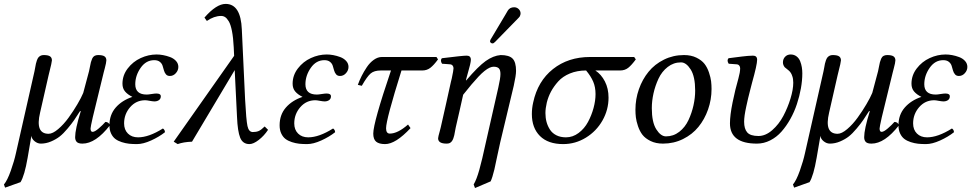

<svg xmlns="http://www.w3.org/2000/svg" viewBox="-40 -718 4922 973"><path d="M41 57.1 134.8 -356.9Q136.2 -363.8 138.4 -376Q140.6 -388.2 142.1 -395.5Q143.6 -402.8 147 -412.1Q150.4 -421.4 154.3 -426.5Q158.2 -431.6 165 -435.3Q171.9 -439 181.2 -439Q204.1 -439 213.6 -432.4Q223.1 -425.8 223.1 -412.1Q223.1 -407.7 219.7 -392.3Q216.3 -377 211.7 -358.9Q207 -340.8 206.1 -335.9L163.1 -147Q137.7 -40 206.1 -40Q227.1 -40 255.1 -64Q283.2 -87.9 307.9 -122.1Q332.5 -156.2 352.3 -189.9Q372.1 -223.6 381.8 -247.1L411.1 -356.9Q413.1 -364.7 415.8 -379.6Q418.5 -394.5 420.7 -402.8Q422.9 -411.1 427 -420.7Q431.2 -430.2 438.7 -434.6Q446.3 -439 457 -439Q480 -439 489.5 -432.4Q499 -425.8 499 -412.1Q499 -406.7 496.8 -396.2Q494.6 -385.7 491 -371.8Q487.3 -357.9 485.8 -352.1L430.2 -124Q418.9 -74.2 418.9 -66.9Q418.9 -49.8 429.2 -49.8Q440.4 -49.8 460.9 -67.6Q481.4 -85.4 494.1 -100.1Q511.2 -100.1 517.1 -83Q444.8 9.8 377.9 9.8Q356.9 9.8 348.9 1.2Q340.8 -7.3 340.8 -22.9Q340.8 -62.5 369.1 -153.8L366.2 -155.8Q347.7 -127 335.9 -109.6Q324.2 -92.3 302.7 -66.7Q281.2 -41 262.9 -26.6Q244.6 -12.2 219 -1.2Q193.4 9.8 167 9.8Q150.4 9.8 135.5 -2.2Q120.6 -14.2 119.1 -29.8L100.1 81.1Q84.5 171.9 64 205.1L-14.2 232.9L-20 216.8Q-2.9 196.8 14.6 147.5Q32.2 98.1 41 57.1Z M588.9 -92.8Q588.9 -60.5 608.2 -41.3Q627.4 -22 659.7 -22Q714.4 -22 785.6 -66.9Q795.9 -60.1 795.9 -47.9Q766.1 -24.4 725.8 -6.1Q685.5 12.2 653.8 12.2Q631.8 12.2 613.8 10.3Q595.7 8.3 576.7 2.2Q557.6 -3.9 544.4 -13.9Q531.2 -23.9 522.9 -41.5Q514.6 -59.1 514.6 -83Q514.6 -136.2 546.1 -172.6Q577.6 -209 630.9 -227.1Q606.9 -238.8 593.8 -254.4Q580.6 -270 580.6 -293.9Q580.6 -336.4 607.2 -371.1Q633.8 -405.8 673.1 -423.8Q712.4 -441.9 753.9 -441.9Q769 -441.9 786.6 -438.7Q804.2 -435.5 822.3 -428.7Q840.3 -421.9 852.1 -408.9Q863.8 -396 863.8 -378.9Q863.8 -361.3 851.1 -347.2Q838.4 -333 820.8 -333Q808.1 -333 801 -341.3Q793.9 -349.6 790.8 -361.3Q787.6 -373 783.9 -384.8Q780.3 -396.5 769.8 -404.8Q759.3 -413.1 741.7 -413.1Q699.7 -413.1 672.6 -374Q645.5 -335 645.5 -291Q645.5 -238.8 703.6 -238.8Q711.4 -238.8 728 -241.5Q744.6 -244.1 752.4 -244.1Q774.9 -244.1 774.9 -230Q774.9 -217.3 765.6 -210.7Q756.3 -204.1 742.7 -204.1Q734.4 -204.1 718.8 -207Q703.1 -210 695.8 -210Q649.9 -210 619.4 -174.8Q588.9 -139.6 588.9 -92.8Z M1318.4 -60.1Q1298.8 -30.3 1271.5 -9Q1244.1 12.2 1224.1 12.2Q1190.4 12.2 1177.2 -20Q1164.1 -52.2 1161.1 -126L1149.4 -362.8L933.1 0Q890.1 1.5 860.4 12.2L840.3 0L1146.5 -435.1L1144.5 -478Q1142.1 -527.3 1135.5 -560.8Q1128.9 -594.2 1119.4 -609.9Q1109.9 -625.5 1100.8 -631.3Q1091.8 -637.2 1080.6 -637.2Q1044.9 -637.2 1008.3 -611.8Q1006.8 -614.3 996.1 -628.9Q1056.6 -698.2 1103.5 -698.2Q1180.2 -698.2 1185.5 -568.8L1202.1 -213.9Q1207.5 -109.9 1214.1 -79.3Q1220.7 -48.8 1241.2 -48.8Q1258.3 -48.8 1270.8 -54Q1283.2 -59.1 1301.3 -77.1Z M1451.2 -92.8Q1451.2 -60.5 1470.5 -41.3Q1489.7 -22 1522 -22Q1576.7 -22 1647.9 -66.9Q1658.2 -60.1 1658.2 -47.9Q1628.4 -24.4 1588.1 -6.1Q1547.9 12.2 1516.1 12.2Q1494.1 12.2 1476.1 10.3Q1458 8.3 1439 2.2Q1419.9 -3.9 1406.7 -13.9Q1393.6 -23.9 1385.3 -41.5Q1377 -59.1 1377 -83Q1377 -136.2 1408.4 -172.6Q1439.9 -209 1493.2 -227.1Q1469.2 -238.8 1456.1 -254.4Q1442.9 -270 1442.9 -293.9Q1442.9 -336.4 1469.5 -371.1Q1496.1 -405.8 1535.4 -423.8Q1574.7 -441.9 1616.2 -441.9Q1631.3 -441.9 1648.9 -438.7Q1666.5 -435.5 1684.6 -428.7Q1702.6 -421.9 1714.4 -408.9Q1726.1 -396 1726.1 -378.9Q1726.1 -361.3 1713.4 -347.2Q1700.7 -333 1683.1 -333Q1670.4 -333 1663.3 -341.3Q1656.2 -349.6 1653.1 -361.3Q1649.9 -373 1646.2 -384.8Q1642.6 -396.5 1632.1 -404.8Q1621.6 -413.1 1604 -413.1Q1562 -413.1 1534.9 -374Q1507.8 -335 1507.8 -291Q1507.8 -238.8 1565.9 -238.8Q1573.7 -238.8 1590.3 -241.5Q1606.9 -244.1 1614.7 -244.1Q1637.2 -244.1 1637.2 -230Q1637.2 -217.3 1627.9 -210.7Q1618.7 -204.1 1605 -204.1Q1596.7 -204.1 1581.1 -207Q1565.4 -210 1558.1 -210Q1512.2 -210 1481.7 -174.8Q1451.2 -139.6 1451.2 -92.8Z M1941.4 -360.8H1889.6Q1856.4 -360.8 1838.6 -345.9Q1820.8 -331.1 1793.5 -283.2Q1792 -283.7 1787.4 -284.7Q1782.7 -285.6 1778.8 -286.6Q1774.9 -287.6 1773.4 -288.1Q1781.7 -311 1792.7 -333Q1803.7 -355 1819.1 -377.9Q1834.5 -400.9 1854.5 -415Q1874.5 -429.2 1895.5 -429.2H2171.9L2179.7 -417Q2158.7 -388.2 2141.1 -374.5Q2123.5 -360.8 2099.6 -360.8H1994.6Q1916.5 -111.8 1916.5 -67.9Q1916.5 -41 1935.5 -41Q1975.6 -41 2027.8 -86.9Q2029.3 -83.5 2040.5 -68.8Q1964.8 12.2 1911.6 12.2Q1880.9 12.2 1866.2 0Q1851.6 -12.2 1851.6 -41Q1851.6 -96.2 1941.4 -360.8Z M2200.2 -395Q2189.5 -411.6 2199.2 -422.9Q2304.7 -436 2325.2 -436Q2346.2 -436 2346.2 -415Q2346.2 -408.7 2345.2 -404.8Q2343.8 -393.6 2335.2 -363.5Q2326.7 -333.5 2323.2 -319.8Q2322.8 -318.4 2322.3 -315.4Q2321.8 -312.5 2321.3 -311L2322.3 -310.1Q2383.3 -381.8 2421.6 -408.9Q2460 -436 2497.1 -439Q2540 -439 2557.6 -421.1Q2575.2 -403.3 2575.2 -358.9Q2575.2 -335.9 2563.5 -283.2L2495.1 2.9Q2488.3 32.2 2478.3 80.3Q2468.3 128.4 2465.3 141.1Q2455.1 183.1 2446.3 201.2L2367.2 234.9L2360.4 216.8Q2375 192.4 2388.9 143.1Q2402.8 93.8 2422.4 2.9L2485.4 -274.9Q2496.1 -321.8 2496.1 -342.8Q2496.1 -364.3 2487.5 -372.1Q2479 -379.9 2461.4 -379.9Q2452.6 -379.9 2441.4 -375Q2417 -363.8 2384.8 -329.6Q2352.5 -295.4 2307.1 -237.8Q2300.8 -210.4 2288.6 -155Q2276.4 -99.6 2269.5 -71.8Q2268.1 -65.9 2265.9 -53Q2263.7 -40 2262.2 -33.2Q2260.7 -26.4 2257.6 -17.3Q2254.4 -8.3 2250 -2.4Q2245.6 3.4 2239.3 6.8Q2233.4 9.8 2223.1 9.8Q2180.2 9.8 2180.2 -17.1Q2180.2 -21.5 2182.4 -30Q2184.6 -38.6 2188.2 -51.8Q2191.9 -64.9 2193.4 -71.8Q2202.1 -110.4 2219.5 -187.5Q2236.8 -264.6 2245.1 -303.2Q2245.6 -306.2 2247.3 -312Q2249 -317.9 2249.5 -320.8Q2258.3 -362.3 2258.3 -372.1Q2258.3 -379.9 2253.7 -385.7Q2249 -391.6 2240.2 -392.1Q2233.9 -392.6 2220.2 -393.6Q2206.5 -394.5 2200.2 -395ZM2533.2 -664.1Q2543.5 -681.2 2565.4 -681.2Q2579.1 -681.2 2588.6 -671.9Q2598.1 -662.6 2598.1 -649.9Q2598.1 -645 2597.2 -643.1Q2595.2 -633.8 2588.4 -627.9L2469.2 -505.9Q2461.4 -498 2456.5 -498Q2451.2 -498 2447.3 -501.2Q2443.4 -504.4 2443.4 -508.8V-511.2L2444.3 -512.2Q2444.3 -512.7 2444.8 -513.9Q2445.3 -515.1 2445.3 -516.1Q2447.3 -520 2448.2 -521L2521.5 -644Q2523.4 -647 2533.2 -664.1Z M2828.1 -22Q2862.8 -22 2892.3 -44.2Q2921.9 -66.4 2939.9 -100.1Q2958 -133.8 2968 -170.9Q2978 -208 2978 -241.2Q2978 -276.4 2966.3 -304Q2954.6 -331.5 2930.2 -360.8Q2884.8 -360.8 2848.1 -345.7Q2811.5 -330.6 2788.8 -305.2Q2766.1 -279.8 2752.2 -253.7Q2738.3 -227.5 2731 -198.2Q2724.1 -168.9 2724.1 -145Q2724.1 -121.1 2729.7 -100.1Q2735.4 -79.1 2747.1 -61Q2758.8 -43 2779.5 -32.5Q2800.3 -22 2828.1 -22ZM3102.1 -360.8H2977.1Q3006.8 -341.3 3025.4 -305.4Q3043.9 -269.5 3043.9 -223.1Q3043.9 -161.6 3013.2 -107.4Q2982.4 -53.2 2929.2 -20.5Q2876 12.2 2814 12.2Q2737.3 12.2 2696.3 -28.8Q2655.3 -69.8 2655.3 -140.1Q2655.3 -169.9 2662.1 -199.2Q2685.1 -306.6 2762.2 -367.9Q2839.4 -429.2 2950.2 -429.2H3173.8L3182.1 -417Q3160.6 -387.7 3143.6 -374.3Q3126.5 -360.8 3102.1 -360.8Z M3411.1 -401.9Q3373.5 -401.9 3343.8 -378.7Q3314 -355.5 3297.1 -319.3Q3280.3 -283.2 3271.7 -244.6Q3263.2 -206.1 3263.2 -169.9Q3263.2 -98.6 3285.9 -62.7Q3308.6 -26.9 3335 -26.9Q3372.6 -26.9 3402.3 -50Q3432.1 -73.2 3449 -109.4Q3465.8 -145.5 3474.4 -184.1Q3482.9 -222.7 3482.9 -258.8Q3482.9 -330.1 3460.2 -366Q3437.5 -401.9 3411.1 -401.9ZM3319.8 9.8Q3283.7 9.8 3256.8 -3.4Q3230 -16.6 3215.8 -34.9Q3201.7 -53.2 3193.1 -78.9Q3184.6 -104.5 3182.4 -123.3Q3180.2 -142.1 3180.2 -162.1Q3180.2 -215.8 3197.8 -265.9Q3215.3 -315.9 3246.6 -354.2Q3277.8 -392.6 3324.7 -415.8Q3371.6 -439 3426.3 -439Q3462.4 -439 3489.3 -425.8Q3516.1 -412.6 3530.3 -394.3Q3544.4 -376 3553 -350.3Q3561.5 -324.7 3563.7 -305.9Q3565.9 -287.1 3565.9 -267.1Q3565.9 -213.4 3548.3 -163.3Q3530.8 -113.3 3499.5 -75Q3468.3 -36.6 3421.4 -13.4Q3374.5 9.8 3319.8 9.8Z M4025.9 -346.2Q4025.9 -310.5 4018.8 -270.5Q4011.7 -230.5 3998.5 -190.7Q3985.4 -150.9 3965.1 -114.7Q3944.8 -78.6 3920.2 -50.8Q3895.5 -22.9 3863.3 -6.6Q3831.1 9.8 3795.9 9.8Q3659.2 9.8 3659.2 -92.8Q3659.2 -133.8 3672.6 -199.5Q3686 -265.1 3702.1 -320.8Q3710.9 -352.1 3710.9 -372.1Q3710.9 -379.9 3706.3 -385.7Q3701.7 -391.6 3692.9 -392.1Q3686.5 -392.6 3672.9 -393.6Q3659.2 -394.5 3652.8 -395Q3642.1 -411.6 3651.9 -422.9Q3662.6 -424.3 3685.3 -427.2Q3708 -430.2 3720.2 -431.6Q3732.4 -433.1 3748.5 -434.6Q3764.6 -436 3775.9 -436Q3796.9 -436 3796.9 -415Q3796.9 -390.1 3771 -297.9Q3770 -293.9 3762.5 -264.9Q3754.9 -235.8 3751.2 -220Q3747.6 -204.1 3741.9 -178.5Q3736.3 -152.8 3733.6 -133.8Q3731 -114.7 3731 -101.1Q3731 -64.9 3746.8 -46.9Q3762.7 -28.8 3803.7 -28.8Q3839.4 -28.8 3873.3 -58.3Q3907.2 -87.9 3929.7 -130.4Q3952.1 -172.9 3966.1 -218.8Q3980 -264.6 3980 -298.8Q3980 -318.8 3975.1 -332Q3969.7 -349.6 3958 -359.9Q3954.6 -363.3 3947.3 -368.7Q3939.9 -374 3937 -377Q3927.7 -388.2 3927.7 -401.9Q3927.7 -418.9 3938.7 -430.4Q3949.7 -441.9 3966.8 -441.9Q3983.9 -441.9 3996.3 -432.6Q4008.8 -423.3 4014.9 -408Q4021 -392.6 4023.4 -377.4Q4025.9 -362.3 4025.9 -346.2Z M4039.6 57.1 4133.3 -356.9Q4134.8 -363.8 4137 -376Q4139.2 -388.2 4140.6 -395.5Q4142.1 -402.8 4145.5 -412.1Q4148.9 -421.4 4152.8 -426.5Q4156.7 -431.6 4163.6 -435.3Q4170.4 -439 4179.7 -439Q4202.6 -439 4212.2 -432.4Q4221.7 -425.8 4221.7 -412.1Q4221.7 -407.7 4218.3 -392.3Q4214.8 -377 4210.2 -358.9Q4205.6 -340.8 4204.6 -335.9L4161.6 -147Q4136.2 -40 4204.6 -40Q4225.6 -40 4253.7 -64Q4281.7 -87.9 4306.4 -122.1Q4331.1 -156.2 4350.8 -189.9Q4370.6 -223.6 4380.4 -247.1L4409.7 -356.9Q4411.6 -364.7 4414.3 -379.6Q4417 -394.5 4419.2 -402.8Q4421.4 -411.1 4425.5 -420.7Q4429.7 -430.2 4437.3 -434.6Q4444.8 -439 4455.6 -439Q4478.5 -439 4488 -432.4Q4497.6 -425.8 4497.6 -412.1Q4497.6 -406.7 4495.4 -396.2Q4493.2 -385.7 4489.5 -371.8Q4485.8 -357.9 4484.4 -352.1L4428.7 -124Q4417.5 -74.2 4417.5 -66.9Q4417.5 -49.8 4427.7 -49.8Q4439 -49.8 4459.5 -67.6Q4480 -85.4 4492.7 -100.1Q4509.8 -100.1 4515.6 -83Q4443.4 9.8 4376.5 9.8Q4355.5 9.8 4347.4 1.2Q4339.4 -7.3 4339.4 -22.9Q4339.4 -62.5 4367.7 -153.8L4364.7 -155.8Q4346.2 -127 4334.5 -109.6Q4322.8 -92.3 4301.3 -66.7Q4279.8 -41 4261.5 -26.6Q4243.2 -12.2 4217.5 -1.2Q4191.9 9.8 4165.5 9.8Q4148.9 9.8 4134 -2.2Q4119.1 -14.2 4117.7 -29.8L4098.6 81.1Q4083 171.9 4062.5 205.1L3984.4 232.9L3978.5 216.8Q3995.6 196.8 4013.2 147.5Q4030.8 98.1 4039.6 57.1Z M4587.4 -92.8Q4587.4 -60.5 4606.7 -41.3Q4626 -22 4658.2 -22Q4712.9 -22 4784.2 -66.9Q4794.4 -60.1 4794.4 -47.9Q4764.6 -24.4 4724.4 -6.1Q4684.1 12.2 4652.3 12.2Q4630.4 12.2 4612.3 10.3Q4594.2 8.3 4575.2 2.2Q4556.2 -3.9 4543 -13.9Q4529.8 -23.9 4521.5 -41.5Q4513.2 -59.1 4513.2 -83Q4513.2 -136.2 4544.7 -172.6Q4576.2 -209 4629.4 -227.1Q4605.5 -238.8 4592.3 -254.4Q4579.1 -270 4579.1 -293.9Q4579.1 -336.4 4605.7 -371.1Q4632.3 -405.8 4671.6 -423.8Q4710.9 -441.9 4752.4 -441.9Q4767.6 -441.9 4785.2 -438.7Q4802.7 -435.5 4820.8 -428.7Q4838.9 -421.9 4850.6 -408.9Q4862.3 -396 4862.3 -378.9Q4862.3 -361.3 4849.6 -347.2Q4836.9 -333 4819.3 -333Q4806.6 -333 4799.6 -341.3Q4792.5 -349.6 4789.3 -361.3Q4786.1 -373 4782.5 -384.8Q4778.8 -396.5 4768.3 -404.8Q4757.8 -413.1 4740.2 -413.1Q4698.2 -413.1 4671.1 -374Q4644 -335 4644 -291Q4644 -238.8 4702.1 -238.8Q4710 -238.8 4726.6 -241.5Q4743.2 -244.1 4751 -244.1Q4773.4 -244.1 4773.4 -230Q4773.4 -217.3 4764.2 -210.7Q4754.9 -204.1 4741.2 -204.1Q4732.9 -204.1 4717.3 -207Q4701.7 -210 4694.3 -210Q4648.4 -210 4617.9 -174.8Q4587.4 -139.6 4587.4 -92.8Z"/></svg>

Font: Common Serif
Style: Italic
Weight: 400
Italic angle: -12°
Designer: Philipp H. Poll, Khaled Hosny
Foundry: Stefan Peev, Context Ltd.
Version: Version 1.026